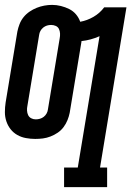

<svg xmlns="http://www.w3.org/2000/svg" viewBox="-21 -560 541 785"><path d="M241 205V125H297L386 -412Q368 -404 349.5 -399Q331 -394 312 -392Q312 -391 312 -390.5Q312 -390 312 -389L264 -99Q261 -84 255 -69Q249 -54 239 -40.5Q229 -27 215 -17.5Q201 -8 185.5 -2Q170 4 154.5 6Q139 8 123 8Q104 8 85 4.5Q66 1 50 -8Q34 -17 22.5 -31.5Q11 -46 5 -64Q-1 -82 -1 -101.5Q-1 -121 2 -141L50 -431Q53 -446 59 -461.5Q65 -477 75.5 -490Q86 -503 100 -512.5Q114 -522 129 -528Q144 -534 160 -537Q176 -540 192 -540Q210 -540 228 -535.5Q246 -531 262 -523Q278 -515 289.5 -501.5Q301 -488 307 -471Q335 -476 361 -491Q387 -506 405 -530H496L388 125H417V205ZM125 -72Q134 -72 142.5 -74.5Q151 -77 158 -82.5Q165 -88 169.5 -96Q174 -104 175 -113L223 -403Q225 -413 224.5 -423Q224 -433 220 -441.5Q216 -450 207 -454Q198 -458 188 -458Q179 -458 171 -455.5Q163 -453 156 -447.5Q149 -442 144.5 -434Q140 -426 139 -417L91 -127Q89 -118 89.5 -108Q90 -98 94 -89.5Q98 -81 106.5 -76.5Q115 -72 125 -72Z"/></svg>

Font: Iosevka Slab Medium Oblique
Style: Regular
Weight: 500
Italic angle: -9°
Monospace: yes
Designer: Belleve Invis
Foundry: Belleve Invis
Version: Version 11.1.1; ttfautohint (v1.8.3)